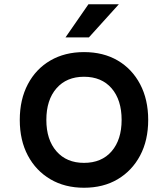

<svg xmlns="http://www.w3.org/2000/svg" viewBox="-20 -866 790 903"><path d="M375 17Q285 17 217 -23Q149 -63 111 -134.5Q73 -206 73 -302Q73 -398 111 -470Q149 -542 217 -581.5Q285 -621 375 -621Q466 -621 533.5 -581.5Q601 -542 639 -470Q677 -398 677 -302Q677 -206 639 -134.5Q601 -63 533.5 -23Q466 17 375 17ZM375 -100Q458 -100 505 -154.5Q552 -209 552 -302Q552 -396 505 -450.5Q458 -505 375 -505Q293 -505 245.5 -450.5Q198 -396 198 -302Q198 -209 245.5 -154.5Q293 -100 375 -100ZM288 -690 396 -846H539L398 -690Z"/></svg>

Font: Martian Mono SemiExpanded Medium
Style: Regular
Weight: 500
Width: 6
Designer: Roman Shamin
Foundry: Evil Martians
Version: Version 1.000